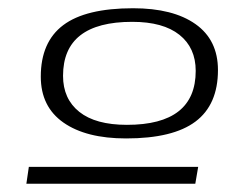

<svg xmlns="http://www.w3.org/2000/svg" viewBox="-20 -700 550 466"><path d="M303 -680Q400 -680 454.5 -641.5Q509 -603 509 -530Q509 -446 454.5 -405Q400 -364 286 -364Q189 -364 134 -402.5Q79 -441 79 -514Q79 -598 133.5 -639Q188 -680 303 -680ZM301 -647Q133 -647 133 -516Q133 -460 172.5 -428.5Q212 -397 288 -397Q455 -397 455 -528Q455 -584 415.5 -615.5Q376 -647 301 -647ZM44 -254 50 -295H461L454 -254Z"/></svg>

Font: Georama ExtraExtended Light
Style: Italic
Weight: 300
Width: 8
Italic angle: -9°
Designer: Jean-Baptiste Levee
Foundry: Production Type
Version: Version 1.000